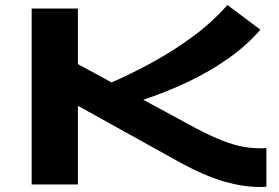

<svg xmlns="http://www.w3.org/2000/svg" viewBox="-20 -734 1110 764"><path d="M1013 10Q948 10 872.5 -11.5Q797 -33 701 -85L290 -313V0H106V-700H290V-479L424 -406Q502 -440 585.5 -485.5Q669 -531 746.5 -588Q824 -645 885 -714L1016 -616Q964 -555 890 -502.5Q816 -450 728.5 -408.5Q641 -367 550 -337L724 -243Q791 -206 840.5 -184.5Q890 -163 931.5 -153.5Q973 -144 1014 -144Q1021 -144 1027 -144Q1033 -144 1040 -145V9Q1033 10 1026 10Q1019 10 1013 10Z"/></svg>

Font: Georama ExtraExtended SemiBold
Style: Regular
Weight: 600
Width: 8
Designer: Jean-Baptiste Levee
Foundry: Production Type
Version: Version 1.000